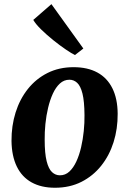

<svg xmlns="http://www.w3.org/2000/svg" viewBox="-20 -892 622 926"><path d="M335 -568Q402.5 -568 449.8 -542.2Q497 -516.5 522 -466.2Q547 -416 547.5 -343.5Q548 -271 527.8 -206.5Q507.5 -142 468.2 -92.8Q429 -43.5 372.8 -15Q316.5 13.5 245 13.5Q179 13.5 132.2 -12.5Q85.5 -38.5 61 -89Q36.5 -139.5 35.5 -212Q35 -285 55.2 -349.5Q75.5 -414 114.5 -463Q153.5 -512 209.2 -540Q265 -568 335 -568ZM315 -507.5Q288.5 -507.5 268.8 -489.2Q249 -471 235 -440.5Q221 -410 212 -372.2Q203 -334.5 199 -294.5Q195 -254.5 195.5 -218Q195.5 -152 205 -114.5Q214.5 -77 231 -61.8Q247.5 -46.5 269 -46.5Q295 -46.5 314.5 -64.5Q334 -82.5 348.2 -113.2Q362.5 -144 371.2 -182Q380 -220 384 -260Q388 -300 387.5 -337Q387 -403.5 377.8 -440.5Q368.5 -477.5 352.2 -492.5Q336 -507.5 315 -507.5ZM341.5 -626.5Q326.5 -633.5 297.8 -653Q269 -672.5 237 -698.2Q205 -724 178.2 -750.2Q151.5 -776.5 140.5 -796L228 -872L382 -658Z"/></svg>

Font: Merriweather 20pt ExtraBold
Style: Italic
Weight: 800
Italic angle: -7.8°
Version: Version 2.101